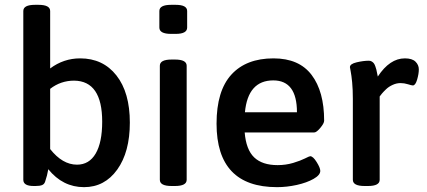

<svg xmlns="http://www.w3.org/2000/svg" viewBox="-20 -773 1778 800"><path d="M140.1 -752.9Q189 -752.9 189 -727.1V-487.8Q245.1 -529.8 314 -529.8Q409.2 -529.8 465.1 -458.7Q521 -387.7 521 -262.2Q521 -139.6 468.5 -66.4Q416 6.8 330.1 6.8Q241.7 6.8 181.2 -67.9Q176.8 -41.5 168 -16.1Q164.6 -5.4 155 -1.7Q145.5 2 127.9 2H120.1Q77.1 2 77.1 -23.9V-727.1Q77.1 -752.9 126 -752.9ZM289.1 -437Q232.9 -437 189 -402.8V-151.9Q240.2 -86.9 300.8 -86.9Q351.6 -86.9 378.7 -133.3Q405.8 -179.7 405.8 -266.1Q405.8 -435.5 289.1 -437Z M711.9 -752.9Q759.8 -752.9 759.8 -727.1V-658.2Q759.8 -631.8 711.9 -631.8H692.9Q644 -631.8 644 -658.2V-727.1Q644 -752.9 692.9 -752.9ZM709 -524.9Q757.8 -524.9 757.8 -499V-23.9Q757.8 2 709 2H694.8Q646 2 646 -23.9V-499Q646 -524.9 694.8 -524.9Z M1119.6 -529.8Q1226.1 -529.8 1278.3 -460.9Q1330.6 -392.1 1330.6 -270Q1330.6 -259.3 1314.7 -240.2Q1298.8 -221.2 1289.6 -221.2H999.5Q1005.4 -149.4 1039.1 -117.2Q1072.8 -85 1136.7 -85Q1170.9 -85 1201.7 -94.2Q1232.4 -103.5 1250.7 -112.8Q1269 -122.1 1272.5 -122.1Q1284.2 -122.1 1299.3 -97.9Q1314.5 -73.7 1314.5 -61Q1314.5 -43.5 1286.4 -27.6Q1258.3 -11.7 1216.6 -2.4Q1174.8 6.8 1134.3 6.8Q882.3 6.8 882.3 -257.8Q882.3 -394.5 944.1 -462.2Q1005.9 -529.8 1119.6 -529.8ZM1118.7 -438Q1013.2 -438 1000.5 -305.2H1217.3Q1217.3 -438 1118.7 -438Z M1667 -529.8Q1697.3 -529.8 1711.2 -516.1Q1725.1 -502.4 1725.1 -483.9Q1725.1 -465.3 1718 -441.2Q1710.9 -417 1700.2 -417Q1695.3 -417 1679.9 -421.9Q1664.6 -426.8 1648.9 -426.8Q1632.3 -426.8 1616.2 -419.4Q1600.1 -412.1 1588.9 -401.4Q1577.6 -390.6 1571.5 -383.3Q1565.4 -376 1562 -371.1V-23.9Q1562 2 1513.2 2H1499Q1450.2 2 1450.2 -23.9V-360.8Q1450.2 -399.9 1447.3 -430.2Q1444.3 -460.4 1441.2 -475.6Q1438 -490.7 1438 -493.2Q1438 -506.8 1466.3 -513.4Q1494.6 -520 1517.1 -520Q1523.9 -520 1529.3 -516.6Q1534.7 -513.2 1537.8 -509Q1541 -504.9 1543.9 -496.6Q1546.9 -488.3 1548.1 -483.2Q1549.3 -478 1551.3 -467.8Q1553.2 -457.5 1554.2 -454.1Q1604 -529.8 1667 -529.8Z"/></svg>

Font: Asap Symbol
Style: Regular
Weight: 900
Designer: Tania Quindós, Elena González Miranda, Marcela Romero, Pablo Cosgaya
Foundry: Omnibus-Type
Version: Version 1.000;PS 001.000;hotconv 1.0.70;makeotf.lib2.5.58329